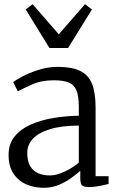

<svg xmlns="http://www.w3.org/2000/svg" viewBox="-20 -885 561 916"><path d="M188 11Q143.5 11 105.5 -5.5Q67.5 -22 44.2 -56.8Q21 -91.5 21 -146Q21 -198.5 49.8 -234Q78.5 -269.5 126.8 -290.8Q175 -312 234.5 -322Q294 -332 356 -333V-375Q356 -424.5 345.5 -452Q335 -479.5 309 -490.8Q283 -502 236 -502Q177.5 -502 133.2 -482.2Q89 -462.5 65 -449L43 -493Q52 -501.5 84.5 -519Q117 -536.5 162.5 -551.2Q208 -566 256 -566Q322.5 -566 362 -547Q401.5 -528 418.8 -485.5Q436 -443 436 -373V-44.5H498V-7.5Q487 -4.5 471 -1Q455 2.5 437.5 5Q420 7.5 405 7.5Q383.5 7.5 373.2 1Q363 -5.5 363 -34.5V-70Q350.5 -59 325.2 -39.8Q300 -20.5 265 -4.8Q230 11 188 11ZM218 -48Q248 -48 287 -65.8Q326 -83.5 356 -109V-286Q273 -285.5 218.5 -268.8Q164 -252 137 -223Q110 -194 110 -156Q110 -116 124.2 -92.2Q138.5 -68.5 163 -58.2Q187.5 -48 218 -48ZM216 -656 102.5 -840 135.5 -865 260.5 -721.5 385.5 -865 418.5 -840 305 -656Z"/></svg>

Font: Merriweather Light
Style: Regular
Weight: 300
Designer: Eben Sorkin
Foundry: Eben Sorkin
Version: Version 2.100